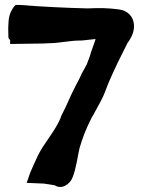

<svg xmlns="http://www.w3.org/2000/svg" viewBox="-20 -739 575 777"><path d="M14 -586C18 -581 16 -582 21 -576V-561L156 -563C170 -564 184 -564 200 -565L244 -570C265 -573 286 -575 308 -575H309C327 -576 350 -580 367 -581C363 -568 356 -549 348 -527V-526C345 -516 342 -506 338 -496L337 -495C330 -469 318 -460 303 -424C292 -403 278 -377 267 -353C254 -323 240 -293 227 -268V-266C210 -224 182 -188 153 -144C136 -117 130 -103 118 -76C107 -53 99 -33 94 -16L88 1L158 4L202 11C230 30 265 5 274 -22C288 -56 294 -106 302 -140C315 -183 324 -209 351 -263C354 -269 359 -275 363 -284C377 -311 394 -337 406 -370C419 -407 451 -476 479 -531C486 -545 491 -554 496 -565C516 -592 524 -616 522 -640C520 -671 497 -697 460 -701C416 -707 382 -707 334 -705C250 -707 143 -712 61 -719H43C28 -704 17 -681 15 -656C13 -633 13 -611 14 -589Z"/></svg>

Font: Vapor
Style: ExBd
Weight: 800
Foundry: Cannot Into Space Fonts
Version: Version 0.179